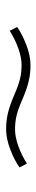

<svg xmlns="http://www.w3.org/2000/svg" viewBox="241 -616 122 645"><g transform="rotate(-90 302.5 -293.0)"><path d="M290 -280Q258 -294 236.5 -299Q215 -304 190 -304Q166 -304 135 -293Q104 -282 76 -264L63 -289Q87 -306 123.5 -320Q160 -334 192 -334Q219 -334 245 -328Q271 -322 308 -306Q340 -292 361.5 -287Q383 -282 408 -282Q432 -282 463 -293Q494 -304 522 -322L535 -297Q511 -280 474.5 -266Q438 -252 406 -252Q379 -252 353 -258Q327 -264 290 -280Z"/></g></svg>

Font: Maitree ExtraLight
Style: Regular
Weight: 250
Designer: CadsonDemak Team
Foundry: CadsonDemak
Version: Version 1.002